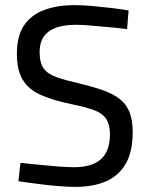

<svg xmlns="http://www.w3.org/2000/svg" viewBox="-20 -722 584 751"><path d="M275 9Q243 9 202.5 5.5Q162 2 122 -3.5Q82 -9 52 -13L60 -85Q90 -82 128.5 -78Q167 -74 205 -71Q243 -68 270 -68Q340 -68 375 -99.5Q410 -131 410 -198Q410 -234 396 -256Q382 -278 349.5 -290.5Q317 -303 262 -314Q189 -329 141 -350Q93 -371 69.5 -409Q46 -447 46 -512Q46 -581 74 -622.5Q102 -664 153 -683Q204 -702 272 -702Q302 -702 341 -698.5Q380 -695 418 -690.5Q456 -686 483 -681L477 -608Q447 -612 409 -615.5Q371 -619 335.5 -622Q300 -625 278 -625Q207 -625 171 -599Q135 -573 135 -519Q135 -476 151 -454Q167 -432 203 -419.5Q239 -407 297 -394Q350 -381 388 -367Q426 -353 451 -332.5Q476 -312 487.5 -281Q499 -250 499 -205Q499 -128 471.5 -81Q444 -34 394 -12.5Q344 9 275 9Z"/></svg>

Font: Cairo Medium
Style: Regular
Weight: 500
Designer: Mohamed Gaber, Accademia di Belle Arti di Urbino
Foundry: Kief Type Foundry, Accademia di Belle Arti di Urbino
Version: Version 3.117